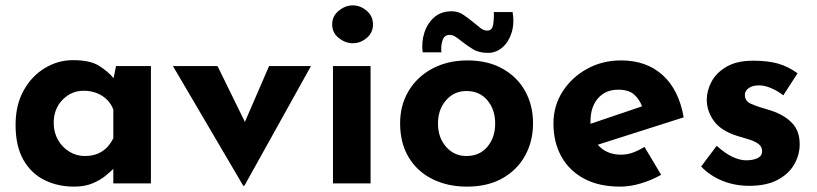

<svg xmlns="http://www.w3.org/2000/svg" viewBox="-20 -683 3043 715"><path d="M256 12Q195 12 145.5 -12.5Q96 -37 67 -88Q38 -139 38 -218Q38 -292 68 -346Q98 -400 147 -429.5Q196 -459 251 -459Q315 -459 348 -438.5Q381 -418 403 -392L412 -437H542V0H402V-54Q392 -44 372.5 -28Q353 -12 324 0Q295 12 256 12ZM296 -102Q369 -102 402 -168V-275Q390 -307 360.5 -326Q331 -345 291 -345Q246 -345 213 -311.5Q180 -278 180 -225Q180 -190 196 -162Q212 -134 238.5 -118Q265 -102 296 -102Z M886 9 624 -437H790L892 -229L982 -437H1138L890 9Z M1220 -437H1360V0H1220ZM1217 -592Q1217 -623 1241.5 -643Q1266 -663 1294 -663Q1322 -663 1345.5 -643Q1369 -623 1369 -592Q1369 -561 1345.5 -541.5Q1322 -522 1294 -522Q1266 -522 1241.5 -541.5Q1217 -561 1217 -592Z M1470 -224Q1470 -291 1501.5 -344Q1533 -397 1590 -427.5Q1647 -458 1721 -458Q1796 -458 1851 -427.5Q1906 -397 1935.5 -344Q1965 -291 1965 -224Q1965 -157 1935.5 -103.5Q1906 -50 1851 -19Q1796 12 1719 12Q1647 12 1590.5 -16Q1534 -44 1502 -97Q1470 -150 1470 -224ZM1611 -223Q1611 -171 1641 -136.5Q1671 -102 1717 -102Q1766 -102 1795 -136.5Q1824 -171 1824 -223Q1824 -275 1795 -309.5Q1766 -344 1717 -344Q1671 -344 1641 -309.5Q1611 -275 1611 -223ZM1797 -486Q1763 -486 1740 -500.5Q1717 -515 1698 -530Q1687 -539 1676.5 -546Q1666 -553 1654 -553Q1634 -553 1627.5 -531.5Q1621 -510 1624 -488H1554Q1549 -527 1560.5 -562Q1572 -597 1597.5 -619Q1623 -641 1662 -641Q1687 -641 1707 -627Q1727 -613 1744 -599Q1758 -587 1770 -578Q1782 -569 1794 -569Q1813 -569 1816.5 -591.5Q1820 -614 1819 -638H1889Q1896 -595 1885 -560.5Q1874 -526 1850.5 -506Q1827 -486 1797 -486Z M2290 12Q2210 12 2154.5 -18Q2099 -48 2070 -101Q2041 -154 2041 -223Q2041 -289 2075 -342Q2109 -395 2166 -426.5Q2223 -458 2293 -458Q2387 -458 2447.5 -403.5Q2508 -349 2526 -246L2206 -144Q2238 -107 2293 -107Q2316 -107 2337.5 -115Q2359 -123 2380 -136L2442 -32Q2407 -12 2366.5 0Q2326 12 2290 12ZM2179 -222 2371 -287Q2362 -312 2342 -330.5Q2322 -349 2282 -349Q2235 -349 2207 -317Q2179 -285 2179 -231Q2179 -227 2179 -222Z M2770 9Q2716 9 2669.5 -10Q2623 -29 2591 -63L2649 -140Q2681 -111 2708.5 -98.5Q2736 -86 2758 -86Q2784 -86 2801 -94Q2818 -102 2818 -120Q2818 -137 2804.5 -147Q2791 -157 2770 -163.5Q2749 -170 2725 -177Q2665 -196 2638.5 -232.5Q2612 -269 2612 -312Q2612 -345 2629.5 -378.5Q2647 -412 2685.5 -434.5Q2724 -457 2785 -457Q2840 -457 2878 -446Q2916 -435 2950 -410L2897 -328Q2878 -343 2854.5 -353.5Q2831 -364 2811 -365Q2784 -366 2769 -355.5Q2754 -345 2754 -331Q2753 -307 2776.5 -296.5Q2800 -286 2829 -278Q2836 -276 2842.5 -274Q2849 -272 2855 -270Q2902 -254 2930 -224.5Q2958 -195 2958 -146Q2958 -106 2937.5 -70.5Q2917 -35 2875.5 -13Q2834 9 2770 9Z"/></svg>

Font: Reem Kufi Ink
Style: Bold
Weight: 700
Designer: Khaled Hosny
Version: Version 1.002